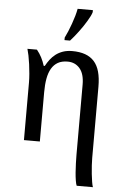

<svg xmlns="http://www.w3.org/2000/svg" viewBox="-66 -842 736 1128"><g transform="rotate(5 302.5 -278.0)"><path d="M98.1 -338.9Q98.1 -362.8 95.7 -391.1Q93.3 -419.4 89.6 -446.8Q85.9 -474.1 81.1 -497.8Q76.2 -521.5 71.8 -536.1H127.9Q144.5 -515.6 156 -493.4Q167.5 -471.2 175.8 -444.8H182.1Q192.9 -464.8 206.8 -483.2Q220.7 -501.5 239 -515.4Q257.3 -529.3 281.2 -537.6Q305.2 -545.9 335.9 -545.9Q379.4 -545.9 411.6 -534.4Q443.8 -522.9 465.1 -499.3Q486.3 -475.6 496.6 -438.5Q506.8 -401.4 506.8 -350.1V69.8Q506.8 88.4 508.3 113.5Q509.8 138.7 512.5 163.6Q515.1 188.5 518.6 209.5Q522 230.5 525.9 240.2H430.2Q425.8 231 422.4 209.7Q418.9 188.5 417 162.6Q415 136.7 414.1 108.9Q413.1 81.1 413.1 58.1V-355Q413.1 -418 385.7 -450Q358.4 -481.9 314 -481.9Q279.8 -481.9 256.6 -468.8Q233.4 -455.6 219 -430.9Q204.6 -406.2 198.2 -370.8Q191.9 -335.4 191.9 -291V0H98.1ZM284.2 -621.1Q292.5 -637.2 301.8 -659.4Q311 -681.6 319.6 -705.6Q328.1 -729.5 335 -753.2Q341.8 -776.9 345.2 -795.9H435.1V-784.2Q432.6 -774.4 425.8 -760.7Q418.9 -747.1 409.4 -731Q399.9 -714.8 388.2 -697.5Q376.5 -680.2 364 -663.6Q351.6 -647 339.4 -632.1Q327.1 -617.2 316.9 -606H284.2Z"/></g></svg>

Font: Noto Serif
Style: Regular
Weight: 400
Designer: Monotype Design team
Foundry: Monotype Imaging Inc.
Version: Version 1.02